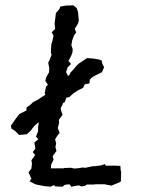

<svg xmlns="http://www.w3.org/2000/svg" viewBox="-20 -696 529 721"><path d="M171 -64H219L222 -65L246 -66L260 -63L279 -65L289 -67L301 -66L329 -72H337L360 -75L374 -80L377 -74H412L432 -73L433 -57L435 -52L434 -15L428 -11L398 1L372 -4H338L332 -3H306L299 2L286 4L275 0L248 5L241 -4L223 -2L215 5L187 4L183 -1L169 5L147 3L116 -3L109 -6L91 -15L98 -25L87 -49L98 -63L100 -82L98 -94L112 -114L103 -125L113 -138L109 -161L124 -173L115 -183L123 -203V-217L125 -233L127 -237L120 -233L108 -222L95 -205L81 -192L61 -190L52 -189L37 -204L23 -213L21 -224L28 -234L41 -253L53 -268L79 -281L80 -293L91 -300L105 -313L121 -321L139 -333L150 -340L148 -347L153 -371L160 -378L150 -392L155 -409L164 -424L165 -440L161 -461L165 -468L174 -491L171 -497L172 -518L173 -531L177 -543L181 -562L174 -575L187 -587L185 -608L187 -623L190 -647L203 -662L206 -671L226 -675L255 -676L268 -666L273 -651L276 -619L273 -608L261 -588L266 -574L258 -563L251 -544L248 -526L253 -511L252 -499L247 -486L237 -467L247 -456L234 -443L228 -425L235 -412L233 -409L241 -415L245 -424L255 -434L268 -450L277 -458L307 -478L332 -476L349 -473L362 -469L364 -457L371 -444L363 -425L329 -408L317 -397L316 -383L298 -379L292 -366L275 -358L255 -345L241 -332L229 -329L223 -312L216 -309V-306L208 -290L210 -279L215 -265L201 -246L202 -235L197 -215L204 -197L195 -186L187 -173L191 -157L188 -144L192 -129L178 -110L181 -96L172 -78Z"/></svg>

Font: Winky Rough Light
Style: Italic
Weight: 300
Italic angle: -8.97852°
Designer: Simon Atzbach
Foundry: typofactur
Version: Version 1.206; ttfautohint (v1.8.4.7-5d5b)